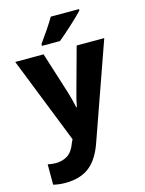

<svg xmlns="http://www.w3.org/2000/svg" viewBox="-145 -851 891 1183"><g transform="rotate(-15 300.0 -259.5)"><path d="M315 -606Q355 -639 404.5 -684.5Q454 -730 479 -757V-766H299Q281 -735 253 -693.5Q225 -652 200 -618V-606ZM370 51 583 -553H407L334 -287Q326 -260 320 -234.5Q314 -209 310 -186H306Q299 -217 293.5 -239.5Q288 -262 281 -284L196 -553H15L233 -2L224 17Q204 73 171 93.5Q138 114 96 114Q71 114 45 108V238Q82 247 121 247Q219 247 277.5 200Q336 153 370 51Z"/></g></svg>

Font: Noto Sans Mono UI ExtraBold
Style: Regular
Weight: 800
Designer: Monotype Design team
Foundry: Monotype Imaging Inc.
Version: 1.000